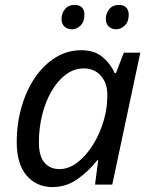

<svg xmlns="http://www.w3.org/2000/svg" viewBox="-20 -750 608 780"><path d="M193 10Q129 10 88.5 -36.5Q48 -83 48 -173Q48 -248 67.5 -315.5Q87 -383 122 -434.5Q157 -486 205 -516Q253 -546 311 -546Q364 -546 397 -518Q430 -490 446 -453H451L483 -536H550L436 0H366L379 -99H375Q341 -55 295 -22.5Q249 10 193 10ZM222 -63Q259 -63 294.5 -90Q330 -117 358.5 -163Q387 -209 403 -266Q411 -295 413.5 -319.5Q416 -344 416 -365Q416 -412 390 -442Q364 -472 320 -472Q281 -472 248 -447.5Q215 -423 190 -380.5Q165 -338 151.5 -284Q138 -230 138 -171Q138 -117 160 -90Q182 -63 222 -63ZM452 -631Q434 -631 422 -642Q410 -653 410 -673Q410 -696 424 -713Q438 -730 463 -730Q483 -730 493 -719Q503 -708 503 -690Q503 -662 487 -646.5Q471 -631 452 -631ZM273 -631Q254 -631 242 -642Q230 -653 230 -673Q230 -696 244 -713Q258 -730 283 -730Q304 -730 313.5 -719Q323 -708 323 -690Q323 -662 307.5 -646.5Q292 -631 273 -631Z"/></svg>

Font: Noto Sans IKEA
Style: Italic
Weight: 400
Italic angle: -12°
Designer: Monotype Design Team
Foundry: Monotype Imaging Inc.
Version: Version 2.001